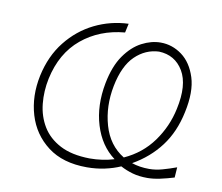

<svg xmlns="http://www.w3.org/2000/svg" viewBox="-63 -584 774 668"><g transform="rotate(10 324.0 -249.5)"><path d="M283 9Q198 9 144.8 -31.5Q91.5 -72 72 -137.2Q52.5 -202.5 68 -276.5Q83.5 -348.5 123.8 -399.2Q164 -450 220.2 -477.8Q276.5 -505.5 340 -508L333 -476Q244 -468 181.5 -416.2Q119 -364.5 99 -271.5Q89.5 -226 94 -182Q98.5 -138 120 -102.5Q141.5 -67 182.5 -45.5Q223.5 -24 287 -23Q333 -23 373.5 -35.5Q322.5 -73.5 301.8 -141.5Q281 -209.5 296.5 -290.5Q308.5 -352.5 335 -390.2Q361.5 -428 395 -445.5Q428.5 -463 461.5 -463Q502.5 -463 536.8 -437.8Q571 -412.5 586.8 -363Q602.5 -313.5 586.5 -239.5Q571.5 -167.5 533.2 -116.8Q495 -66 436 -32.5Q464 -23 497.5 -23Q520.5 -23 544.5 -29.8Q568.5 -36.5 593 -45.5L590.5 -9Q566 -1.5 541.5 3.8Q517 9 496.5 9Q467.5 9 444.5 2.5Q421.5 -4 401 -15Q376 -4 346 2.5Q316 9 283 9ZM326.5 -286Q312 -212.5 331 -146.2Q350 -80 404 -47Q466 -75 504.5 -128.2Q543 -181.5 556.5 -245.5Q575.5 -332.5 546.8 -380.8Q518 -429 461 -431Q413.5 -429 377.2 -394Q341 -359 326.5 -286Z"/></g></svg>

Font: Commissioner Flair Thin
Style: Italic
Weight: 100
Italic angle: -12°
Designer: Kostas Bartsokas
Foundry: Kostas Bartsokas
Version: Version 1.000; ttfautohint (v1.8.3)